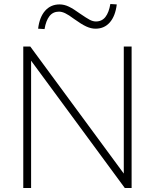

<svg xmlns="http://www.w3.org/2000/svg" viewBox="-20 -937 772 957"><path d="M96 0V-705H131L619 -42H597V-705H636V0H602L114 -663H135V0ZM202 -792 170 -794Q177 -852 205 -883.5Q233 -915 277 -915Q300 -915 323 -904Q346 -893 379 -869Q411 -847 427 -838.5Q443 -830 458 -830Q488 -830 505.5 -852.5Q523 -875 530 -917L562 -915Q555 -857 527.5 -825.5Q500 -794 456 -794Q434 -794 410 -805Q386 -816 350 -842Q322 -863 305 -871Q288 -879 274 -879Q244 -879 226.5 -856.5Q209 -834 202 -792Z"/></svg>

Font: Nunito Sans 12pt ExtraLight 12pt ExtraLight
Style: Regular
Weight: 250
Version: Version 3.101;gftools[0.9.27]